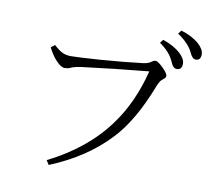

<svg xmlns="http://www.w3.org/2000/svg" viewBox="-92 -969 1183 1082"><g transform="rotate(10 500.0 -428.5)"><path d="M172.9 -662.1Q203.6 -633.8 225.1 -624.5Q244.6 -615.7 272 -615.7Q310.1 -615.7 438 -624.5Q576.7 -634.8 681.6 -647.9Q709.5 -651.4 728 -666Q737.8 -672.9 746.6 -672.9Q760.7 -672.9 793 -640.6Q820.8 -612.8 820.8 -597.7Q820.8 -588.4 800.8 -573.7Q787.6 -564.5 772.9 -525.9Q693.8 -323.2 591.8 -214.8Q460.4 -73.7 254.9 9.8L238.8 -15.1Q455.1 -122.6 577.6 -291Q674.3 -421.4 721.7 -607.9Q529.3 -589.8 341.8 -565.9Q298.8 -560.1 278.8 -549.8Q267.1 -543.9 248 -543.9Q226.1 -543.9 197.3 -575.7Q171.9 -603.5 150.9 -645ZM768.1 -796.9Q832.5 -774.4 869.1 -740.7Q900.9 -711.4 900.9 -683.1Q900.9 -647.9 871.1 -647.9Q850.1 -647.9 837.9 -678.7Q814.5 -735.4 752.9 -776.9ZM859.9 -865.7Q923.3 -846.7 962.9 -812Q996.1 -781.7 996.1 -753.9Q996.1 -718.8 967.3 -718.8Q947.8 -718.8 933.1 -752Q910.6 -801.3 844.7 -845.7Z"/></g></svg>

Font: I.Ming
Style: Regular
Weight: 400
Designer: Ichiten Fonts Project
Version: Version 6.11; Dec 27, 2019